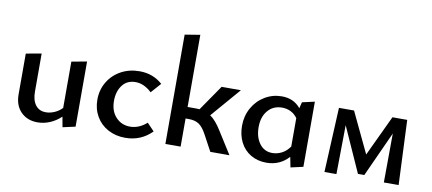

<svg xmlns="http://www.w3.org/2000/svg" viewBox="-67 -963 2739 1216"><g transform="rotate(10 1303.0 -355.0)"><path d="M459 -428V-9L378 9L366 -57Q333 -26 294.5 -10Q256 6 216 6Q150 6 109 -35.5Q68 -77 68 -148V-410L167 -428V-183Q167 -128 190.5 -97Q214 -66 257 -66Q284 -66 312 -78Q340 -90 361 -112V-410Z M565 -202Q565 -265 595.5 -316Q626 -367 679 -396Q732 -425 798 -425Q885 -425 946 -370L889 -306Q839 -353 785 -353Q730 -353 700 -313Q670 -273 670 -213Q670 -147 706.5 -108Q743 -69 798 -69Q855 -69 905 -113L951 -65Q881 6 780 6Q718 6 669 -20.5Q620 -47 592.5 -94.5Q565 -142 565 -202Z M1361 -141 1450 0H1327L1272 -102Q1248 -147 1222.5 -164Q1197 -181 1157 -181H1136V0H1038V-703L1136 -719V-255H1190Q1206 -255 1213 -254L1326 -418H1450L1286 -228Q1323 -203 1361 -141Z M1924 -428V-9L1844 9L1831 -57Q1774 6 1688 6Q1631 6 1587 -20Q1543 -46 1519.5 -92.5Q1496 -139 1496 -198Q1496 -261 1525 -313Q1554 -365 1604 -395Q1654 -425 1713 -425Q1790 -425 1834 -370L1844 -410ZM1826 -122V-305Q1808 -330 1782.5 -342.5Q1757 -355 1727 -355Q1670 -355 1635.5 -314.5Q1601 -274 1601 -208Q1601 -144 1631.5 -102.5Q1662 -61 1714 -61Q1745 -61 1774 -75.5Q1803 -90 1826 -122Z M2443 0 2445 -315 2313 -25H2272L2142 -315L2138 0H2061L2081 -416H2178L2302 -155L2425 -416H2520L2538 0Z"/></g></svg>

Font: Ysabeau Infant Semibold
Style: Regular
Weight: 600
Designer: Christian Thalmann (Catharsis Fonts)
Version: Version 0.003